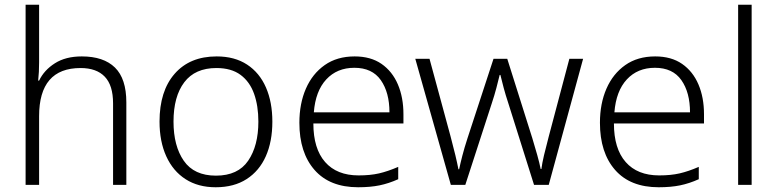

<svg xmlns="http://www.w3.org/2000/svg" viewBox="-20 -780 3279 810"><path d="M145 -517Q145 -496 144 -477Q143 -458 141 -440H145Q166 -484 211.5 -513Q257 -542 325 -542Q417 -542 465 -495Q513 -448 513 -348V0H457V-344Q457 -420 422 -456.5Q387 -493 320 -493Q145 -493 145 -290V0H88V-760H145Z M1129 -267Q1129 -183 1101.5 -121Q1074 -59 1020.5 -24.5Q967 10 890 10Q816 10 763 -24Q710 -58 681.5 -120.5Q653 -183 653 -267Q653 -396 717 -469Q781 -542 894 -542Q970 -542 1022.5 -507.5Q1075 -473 1102 -411Q1129 -349 1129 -267ZM712 -267Q712 -164 755.5 -101.5Q799 -39 891 -39Q984 -39 1027 -102Q1070 -165 1070 -267Q1070 -333 1052 -384Q1034 -435 995 -464Q956 -493 893 -493Q803 -493 757.5 -433Q712 -373 712 -267Z M1476 -542Q1544 -542 1589.5 -510.5Q1635 -479 1658.5 -424Q1682 -369 1682 -298V-259H1302Q1302 -153 1351.5 -96.5Q1401 -40 1493 -40Q1542 -40 1579 -48.5Q1616 -57 1660 -76V-24Q1620 -6 1581 2Q1542 10 1491 10Q1371 10 1307 -63Q1243 -136 1243 -262Q1243 -343 1270.5 -406Q1298 -469 1350 -505.5Q1402 -542 1476 -542ZM1475 -494Q1402 -494 1356.5 -445Q1311 -396 1304 -306H1623Q1623 -390 1586.5 -442Q1550 -494 1475 -494Z M2124 -346Q2113 -379 2105 -409Q2097 -439 2091 -464H2088Q2082 -439 2074 -408.5Q2066 -378 2055 -345L1943 0H1882L1732 -532H1792L1881 -204Q1893 -159 1901 -125.5Q1909 -92 1914 -66H1917Q1922 -90 1930.5 -123Q1939 -156 1952 -196L2062 -532H2120L2226 -196Q2237 -160 2246.5 -126Q2256 -92 2261 -67H2264Q2267 -91 2275 -125Q2283 -159 2295 -204L2382 -532H2440L2295 0H2233Z M2744 -542Q2812 -542 2857.5 -510.5Q2903 -479 2926.5 -424Q2950 -369 2950 -298V-259H2570Q2570 -153 2619.5 -96.5Q2669 -40 2761 -40Q2810 -40 2847 -48.5Q2884 -57 2928 -76V-24Q2888 -6 2849 2Q2810 10 2759 10Q2639 10 2575 -63Q2511 -136 2511 -262Q2511 -343 2538.5 -406Q2566 -469 2618 -505.5Q2670 -542 2744 -542ZM2743 -494Q2670 -494 2624.5 -445Q2579 -396 2572 -306H2891Q2891 -390 2854.5 -442Q2818 -494 2743 -494Z M3151 0H3094V-760H3151Z"/></svg>

Font: Noto Sans Tamil Light
Style: Regular
Weight: 300
Designer: Jelle Bosma - Monotype Design Team
Foundry: Monotype Imaging Inc.
Version: Version 2.004; ttfautohint (v1.8.4.7-5d5b)